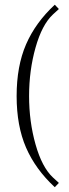

<svg xmlns="http://www.w3.org/2000/svg" viewBox="-20 -678 290 806"><path d="M202.1 66.9 227.1 89.8 210 107.9Q128.9 32.7 89.4 -58.3Q49.8 -149.4 49.8 -274.9Q49.8 -400.4 89.4 -491.7Q128.9 -583 210 -658.2L227.1 -640.1L202.1 -617.2Q156.2 -574.2 129.2 -478.3Q102.1 -382.3 102.1 -274.9Q102.1 -167.5 129.2 -71.8Q156.2 23.9 202.1 66.9Z"/></svg>

Font: Resagokr
Style: Light
Weight: 300
Designer: gluk
Foundry: gluk
Version: Version 0.95